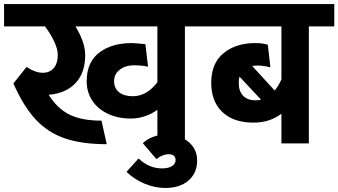

<svg xmlns="http://www.w3.org/2000/svg" viewBox="-39 -705 1664 944"><path d="M870.1 -575.2V0H734.9V-165Q673.8 -122.1 604 -122.1Q541 -122.1 491.5 -145.5Q441.9 -168.9 414.6 -210.4Q387.2 -252 387.2 -305.2Q387.2 -403.3 454.1 -450.2Q514.2 -493.2 608.9 -493.2Q623 -493.2 675.8 -487.8L689 -377Q659.2 -383.8 621.1 -383.8Q573.2 -383.8 545.9 -358.9Q522 -338.9 522 -305.2Q522 -271 546.4 -251.5Q570.8 -231.9 613.8 -231.9Q682.6 -231.9 734.9 -300.8V-575.2H332Q379.9 -497.1 379.9 -433.1Q379.9 -347.2 332.5 -296.6Q285.2 -246.1 200.2 -238.8Q244.1 -169.9 304 -140.9Q363.8 -111.8 460 -111.8L485.8 3.9Q362.8 3.9 278.8 -25.1Q194.8 -54.2 135 -119.1Q75.2 -184.1 26.9 -294.9L91.8 -376Q134.8 -347.2 170.9 -347.2Q206.1 -347.2 225.6 -370.6Q245.1 -394 245.1 -435.1Q245.1 -462.9 228 -500Q210.9 -537.1 182.1 -575.2H-19V-685.1H995.1V-575.2Z M930.2 84Q930.2 146 887.7 182.6Q845.2 219.2 773.9 219.2Q722.2 219.2 671.6 198Q621.1 176.8 583 140.1L642.1 74.2Q693.8 123 757.8 123Q787.6 123 805.9 112.1Q824.2 101.1 824.2 82Q824.2 53.2 790 53.2Q761.2 53.2 730 77.1L663.1 -1Q685.1 -22 716.1 -33Q747.1 -43.9 780.8 -43.9Q842.8 -43.9 886.5 -8.5Q930.2 26.9 930.2 84Z M1479.5 -575.2V0H1344.7V-146Q1287.6 -102.1 1206.5 -102.1Q1109.4 -102.1 1054.4 -154.1Q999.5 -206.1 999.5 -297.9Q999.5 -394 1060.1 -443.6Q1120.6 -493.2 1215.8 -493.2Q1253.9 -493.2 1277.8 -484.9L1290.5 -374Q1255.4 -382.8 1225.6 -382.8Q1216.8 -382.8 1200.7 -380.9L1311.5 -259.8Q1330.6 -282.7 1344.7 -314.9V-575.2H926.8V-685.1H1604.5V-575.2ZM1216.8 -211.9Q1231.9 -211.9 1244.6 -214.8L1138.7 -328.1Q1134.8 -315.9 1134.8 -297.9Q1134.8 -256.8 1156.2 -234.4Q1177.7 -211.9 1216.8 -211.9Z"/></svg>

Font: Sarala
Style: Bold
Weight: 700
Designer: Andres Torresi
Foundry: Huerta Tipografica
Version: Version 1.004;PS 001.003;hotconv 1.0.70;makeotf.lib2.5.58329